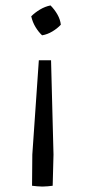

<svg xmlns="http://www.w3.org/2000/svg" viewBox="-20 -511 326 707"><path d="M98 173 99 58 123 -289H168L177 58L174 173Q165 174 155.5 175Q146 176 136 176Q126 176 117 175Q108 174 98 173ZM135 -381Q122 -393 111 -411Q100 -429 95 -451Q109 -465 127.5 -476Q146 -487 166 -491Q181 -476 191.5 -457.5Q202 -439 204 -420Q191 -406 172.5 -395Q154 -384 135 -381Z"/></svg>

Font: Piazzolla Thin
Style: Regular
Weight: 400
Version: Version 2.001